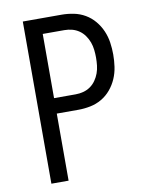

<svg xmlns="http://www.w3.org/2000/svg" viewBox="-83 -796 666 857"><g transform="rotate(-10 250.0 -367.5)"><path d="M80 0V-735H256Q283 -735 310.5 -729.5Q338 -724 362 -710Q386 -696 404 -674.5Q422 -653 433 -627.5Q444 -602 448 -574.5Q452 -547 452 -520Q452 -492 448 -464.5Q444 -437 433 -411.5Q422 -386 404 -364.5Q386 -343 362 -329Q338 -315 310.5 -309.5Q283 -304 256 -304H158V0ZM158 -374H256Q274 -374 291 -378.5Q308 -383 322.5 -393Q337 -403 347.5 -418Q358 -433 364 -449.5Q370 -466 372 -484Q374 -502 374 -520Q374 -537 372 -555Q370 -573 364 -589.5Q358 -606 347.5 -621Q337 -636 322.5 -646Q308 -656 291 -660.5Q274 -665 256 -665H158Z"/></g></svg>

Font: Iosevka Algr
Style: Regular
Weight: 400
Monospace: yes
Designer: Belleve Invis
Foundry: Belleve Invis
Version: Version 26.0.2; ttfautohint (v1.8.3)